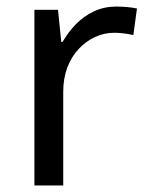

<svg xmlns="http://www.w3.org/2000/svg" viewBox="-20 -566 453 586"><path d="M335 -546Q350 -546 367.5 -544.5Q385 -543 398 -540L387 -459Q374 -462 358.5 -464Q343 -466 329 -466Q298 -466 270 -453Q242 -440 220 -416.5Q198 -393 185.5 -360Q173 -327 173 -286V0H85V-536H157L167 -438H171Q188 -468 212 -492.5Q236 -517 267 -531.5Q298 -546 335 -546Z"/></svg>

Font: hexugurmukhi05
Style: Book
Weight: 400
Designer: Jelle Bosma - Monotype Design Team
Foundry: Monotype Imaging Inc.
Version: Version 2.003